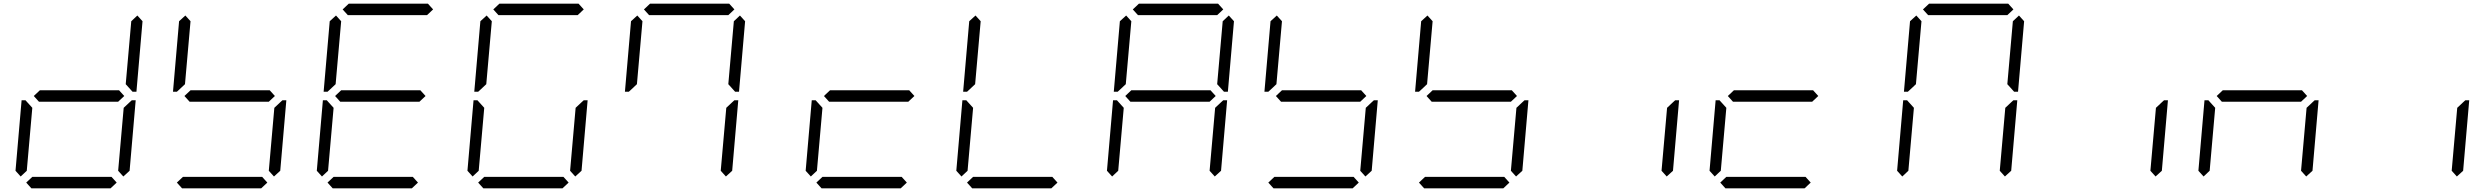

<svg xmlns="http://www.w3.org/2000/svg" viewBox="-20 -1020 13496 1040"><path d="M92 -64 64 -95 97 -477H118L127 -467L155 -436L125 -95ZM163 -500 196 -531H625L653 -500L620 -469H191ZM724 -936 752 -905 719 -523H698L689 -533L661 -564L691 -905ZM683 -467 694 -477H715L682 -95L648 -64L620 -95L650 -436ZM612 -31 579 0H150L122 -31L155 -62H584Z M979 -500 1012 -531H1441L1469 -500L1436 -469H1007ZM949 -533 938 -523H917L950 -905L984 -936L1012 -905L982 -564ZM1499 -467 1510 -477H1531L1498 -95L1464 -64L1436 -95L1466 -436ZM1428 -31 1395 0H966L938 -31L971 -62H1400Z M1724 -64 1696 -95 1729 -477H1750L1759 -467L1787 -436L1757 -95ZM1795 -500 1828 -531H2257L2285 -500L2252 -469H1823ZM1864 -938 1836 -969 1869 -1000H2298L2326 -969L2293 -938ZM1765 -533 1754 -523H1733L1766 -905L1800 -936L1828 -905L1798 -564ZM2244 -31 2211 0H1782L1754 -31L1787 -62H2216Z M2540 -64 2512 -95 2545 -477H2566L2575 -467L2603 -436L2573 -95ZM2680 -938 2652 -969 2685 -1000H3114L3142 -969L3109 -938ZM2581 -533 2570 -523H2549L2582 -905L2616 -936L2644 -905L2614 -564ZM3131 -467 3142 -477H3163L3130 -95L3096 -64L3068 -95L3098 -436ZM3060 -31 3027 0H2598L2570 -31L2603 -62H3032Z M3496 -938 3468 -969 3501 -1000H3930L3958 -969L3925 -938ZM3397 -533 3386 -523H3365L3398 -905L3432 -936L3460 -905L3430 -564ZM3988 -936 4016 -905 3983 -523H3962L3953 -533L3925 -564L3955 -905ZM3947 -467 3958 -477H3979L3946 -95L3912 -64L3884 -95L3914 -436Z M4372 -64 4344 -95 4377 -477H4398L4407 -467L4435 -436L4405 -95ZM4443 -500 4476 -531H4905L4933 -500L4900 -469H4471ZM4892 -31 4859 0H4430L4402 -31L4435 -62H4864Z M5188 -64 5160 -95 5193 -477H5214L5223 -467L5251 -436L5221 -95ZM5229 -533 5218 -523H5197L5230 -905L5264 -936L5292 -905L5262 -564ZM5708 -31 5675 0H5246L5218 -31L5251 -62H5680Z M6004 -64 5976 -95 6009 -477H6030L6039 -467L6067 -436L6037 -95ZM6075 -500 6108 -531H6537L6565 -500L6532 -469H6103ZM6144 -938 6116 -969 6149 -1000H6578L6606 -969L6573 -938ZM6045 -533 6034 -523H6013L6046 -905L6080 -936L6108 -905L6078 -564ZM6636 -936 6664 -905 6631 -523H6610L6601 -533L6573 -564L6603 -905ZM6595 -467 6606 -477H6627L6594 -95L6560 -64L6532 -95L6562 -436Z M6891 -500 6924 -531H7353L7381 -500L7348 -469H6919ZM6861 -533 6850 -523H6829L6862 -905L6896 -936L6924 -905L6894 -564ZM7411 -467 7422 -477H7443L7410 -95L7376 -64L7348 -95L7378 -436ZM7340 -31 7307 0H6878L6850 -31L6883 -62H7312Z M7707 -500 7740 -531H8169L8197 -500L8164 -469H7735ZM7677 -533 7666 -523H7645L7678 -905L7712 -936L7740 -905L7710 -564ZM8227 -467 8238 -477H8259L8226 -95L8192 -64L8164 -95L8194 -436ZM8156 -31 8123 0H7694L7666 -31L7699 -62H8128Z M9043 -467 9054 -477H9075L9042 -95L9008 -64L8980 -95L9010 -436Z M9268 -64 9240 -95 9273 -477H9294L9303 -467L9331 -436L9301 -95ZM9339 -500 9372 -531H9801L9829 -500L9796 -469H9367ZM9788 -31 9755 0H9326L9298 -31L9331 -62H9760Z M10284 -64 10256 -95 10289 -477H10310L10319 -467L10347 -436L10317 -95ZM10424 -938 10396 -969 10429 -1000H10858L10886 -969L10853 -938ZM10325 -533 10314 -523H10293L10326 -905L10360 -936L10388 -905L10358 -564ZM10916 -936 10944 -905 10911 -523H10890L10881 -533L10853 -564L10883 -905ZM10875 -467 10886 -477H10907L10874 -95L10840 -64L10812 -95L10842 -436Z M11691 -467 11702 -477H11723L11690 -95L11656 -64L11628 -95L11658 -436Z M11916 -64 11888 -95 11921 -477H11942L11951 -467L11979 -436L11949 -95ZM11987 -500 12020 -531H12449L12477 -500L12444 -469H12015ZM12507 -467 12518 -477H12539L12506 -95L12472 -64L12444 -95L12474 -436Z M13323 -467 13334 -477H13355L13322 -95L13288 -64L13260 -95L13290 -436Z"/></svg>

Font: DSEG7 Classic Mini
Style: Light Italic
Weight: 300
Italic angle: -5°
Designer: Keshikan(Twitter:@keshinomi_88pro)
Version: Version 0.46